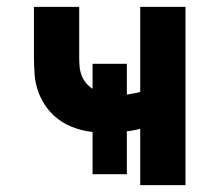

<svg xmlns="http://www.w3.org/2000/svg" viewBox="-20 -540 640 560"><path d="M389 0V-164Q379 -162 369.5 -160Q360 -158 350 -157V-32H250V-155Q224 -158 199 -166.5Q174 -175 153 -190Q132 -205 116.5 -226Q101 -247 92 -271.5Q83 -296 81 -322Q79 -348 79 -374V-520H211V-374Q211 -361 212 -347.5Q213 -334 217.5 -321.5Q222 -309 230.5 -298.5Q239 -288 250 -281V-354H350V-264Q360 -266 369.5 -267.5Q379 -269 389 -272V-520H521V0Z"/></svg>

Font: Iosevka SS04 XBd Ex
Style: Regular
Weight: 800
Width: 7
Monospace: yes
Designer: Belleve Invis
Foundry: Belleve Invis
Version: Version 19.0.0; ttfautohint (v1.8.4)